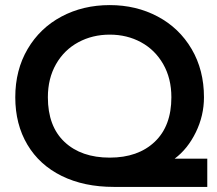

<svg xmlns="http://www.w3.org/2000/svg" viewBox="-20 -734 854 754"><path d="M40 -352Q40 -459 88.5 -541.5Q137 -624 221.5 -669Q306 -714 411 -714Q515 -714 599.5 -669Q684 -624 732.5 -541.5Q781 -459 781 -352Q781 -280 749 -214.5Q717 -149 666 -111H794V0H427Q310 0 222.5 -43Q135 -86 87.5 -166Q40 -246 40 -352ZM653 -352Q653 -426 621 -482Q589 -538 534 -568Q479 -598 411 -598Q343 -598 287.5 -568Q232 -538 200 -482Q168 -426 168 -352Q168 -238 233.5 -176.5Q299 -115 411 -115Q522 -115 587.5 -177Q653 -239 653 -352Z"/></svg>

Font: Prompt Medium
Style: Regular
Weight: 500
Designer: Katatrad Team
Foundry: CadsonDemak
Version: Version 1.000